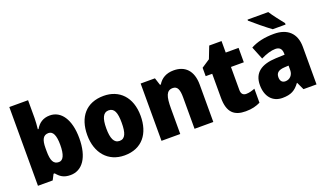

<svg xmlns="http://www.w3.org/2000/svg" viewBox="-74 -1248 2954 1741"><g transform="rotate(-20 1403.5 -378.0)"><path d="M241 -588V-760H60V0H202L230 -54H241C273 -16 305 10 372 10C486 10 560 -93 560 -278C560 -460 486 -563 378 -563C312 -563 269 -531 241 -482H234C238 -520 241 -556 241 -588ZM312 -417C356 -417 377 -371 377 -280C377 -185 355 -137 313 -137C260 -137 241 -178 241 -269V-298C241 -380 262 -417 312 -417Z M1152 -278C1152 -461 1046 -563 897 -563C728 -563 637 -452 637 -278C637 -107 735 10 894 10C1065 10 1152 -109 1152 -278ZM820 -277C820 -375 843 -424 895 -424C950 -424 969 -375 969 -278C969 -180 950 -129 896 -129C842 -129 820 -181 820 -277Z M1573 -563C1502 -563 1452 -534 1421 -482H1413L1390 -553H1252V0H1433V-246C1433 -362 1449 -415 1511 -415C1556 -415 1571 -377 1571 -304V0H1752V-360C1752 -497 1681 -563 1573 -563Z M2121 -137C2090 -137 2073 -155 2073 -191V-414H2197V-553H2073V-664H1954L1909 -548L1829 -495V-414H1892V-182C1892 -39 1954 10 2063 10C2125 10 2165 -2 2205 -21V-156C2175 -145 2149 -137 2121 -137Z M2561 -766H2361V-756C2401 -720 2500 -639 2546 -606H2670V-620C2643 -654 2588 -723 2561 -766ZM2541 -563C2450 -563 2375 -546 2315 -513L2365 -389C2417 -415 2466 -430 2506 -430C2545 -430 2568 -410 2568 -362V-352L2483 -349C2340 -343 2263 -287 2263 -169C2263 -59 2322 10 2417 10C2501 10 2542 -15 2585 -73H2588L2622 0H2748V-363C2748 -494 2670 -563 2541 -563ZM2530 -245 2568 -247V-202C2568 -155 2535 -123 2494 -123C2464 -123 2445 -141 2445 -179C2445 -220 2469 -242 2530 -245Z"/></g></svg>

Font: Noto Sans Gujarati UI SemiCondensed Black
Style: Regular
Weight: 900
Width: 4
Designer: Jelle Bosma - Monotype Design Team, Universal Thirst
Foundry: Monotype Imaging Inc.
Version: Version 2.106